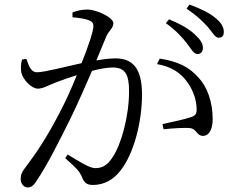

<svg xmlns="http://www.w3.org/2000/svg" viewBox="-20 -798 1040 845"><path d="M802 -608C821 -583 833 -560 849 -560C863 -560 873 -570 873 -587C873 -606 863 -623 838 -646C813 -670 775 -692 724 -713L710 -696C754 -665 782 -633 802 -608ZM894 -680C916 -655 926 -632 942 -632C957 -632 965 -640 965 -657C965 -678 955 -697 928 -719C904 -740 865 -759 814 -778L801 -760C847 -729 871 -705 894 -680ZM671 -516C737 -504 776 -476 804 -437C834 -396 844 -352 845 -326C847 -300 843 -290 822 -283C795 -273 731 -260 695 -252L700 -229C734 -233 797 -237 818 -234C848 -228 845 -200 874 -200C903 -201 916 -234 916 -274C916 -351 891 -417 854 -456C814 -502 764 -528 683 -540ZM299 -722C324 -720 360 -715 375 -707C389 -701 391 -693 391 -681C391 -662 370 -597 339 -520C266 -504 175 -480 143 -480C114 -480 107 -511 96 -539L77 -536C71 -517 71 -494 74 -478C82 -446 119 -408 146 -408C170 -408 184 -419 228 -436C248 -444 282 -456 318 -467C295 -410 268 -350 243 -303C187 -195 142 -127 88 -56C75 -39 71 -27 71 -10C71 13 88 27 101 27C116 27 128 20 142 -4C185 -67 235 -165 290 -276C322 -342 356 -419 385 -486C419 -495 452 -501 476 -501C531 -501 548 -470 548 -397C548 -283 512 -161 478 -110C453 -69 429 -58 399 -58C375 -58 331 -85 278 -118L267 -102C322 -54 329 -42 337 -27C349 2 356 16 389 16C440 16 481 -9 510 -47C569 -121 605 -261 605 -382C605 -500 562 -541 488 -541C464 -541 432 -537 404 -532L448 -638C459 -663 479 -674 479 -696C479 -721 405 -756 365 -756C337 -756 316 -750 299 -743Z"/></svg>

Font: Harano Aji Mincho
Style: Regular
Weight: 400
Foundry: Masamichi Hosoda
Version: HaranoAjiMincho-Regular version 20230610;ttx 4.39.4